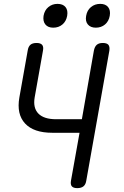

<svg xmlns="http://www.w3.org/2000/svg" viewBox="-20 -962 640 992"><path d="M391 -276H250Q154 -276 109.5 -324Q65 -372 80 -458L123 -700Q126 -721 137 -730.5Q148 -740 169 -740Q189 -740 197.5 -730.5Q206 -721 202 -700L159 -458Q150 -404 178.5 -375Q207 -346 270 -346H403L465 -700Q469 -721 480 -730.5Q491 -740 511 -740Q532 -740 540 -730.5Q548 -721 545 -700L426 -30Q423 -9 411.5 0.5Q400 10 379 10Q359 10 351 0.5Q343 -9 347 -30ZM475 -819Q448 -819 434 -835.5Q420 -852 425 -880Q430 -909 450 -925.5Q470 -942 498 -942Q525 -942 538.5 -925.5Q552 -909 547 -880Q542 -852 522.5 -835.5Q503 -819 475 -819ZM255 -819Q228 -819 214.5 -835.5Q201 -852 205 -880Q210 -909 230 -925.5Q250 -942 277 -942Q305 -942 318.5 -925.5Q332 -909 327 -880Q322 -852 302.5 -835.5Q283 -819 255 -819Z"/></svg>

Font: Maple Mono Light
Style: Italic
Weight: 300
Italic angle: -10°
Monospace: yes
Designer: subframe7536
Version: Version 7.000